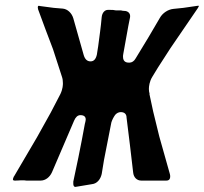

<svg xmlns="http://www.w3.org/2000/svg" viewBox="-20 -745 805 757"><path d="M569 -375 570 -374C568 -381 567 -388 567 -394C567 -404 569 -424 581 -443C588 -455 596 -467 603 -479L652 -555L760 -713C763 -718 765 -722 765 -725C764 -722 764 -722 764 -722H758C740 -719 721 -717 703 -714L664 -710C643 -708 621 -694 610 -674C595 -649 581 -624 566 -599L515 -515C509 -504 500 -498 490 -498C483 -498 465 -498 465 -521C465 -524 465 -528 466 -532C473 -569 479 -606 486 -643L492 -673C493 -676 493 -679 493 -682C493 -691 487 -700 473 -702H470C465 -702 461 -703 457 -704H437C429 -706 422 -706 415 -706H405C394 -706 383 -696 381 -678C378 -641 372 -601 367 -562C365 -552 364 -541 362 -530C358 -512 350 -503 337 -503C324 -503 315 -511 310 -528L269 -673C263 -693 247 -709 228 -711L192 -714L139 -721C136 -722 134 -722 132 -722C130 -722 129 -719 129 -716C129 -713 130 -710 131 -705V-706C150 -654 169 -603 189 -551L224 -443C227 -435 228 -426 228 -417C228 -411 228 -395 218 -374L180 -301L126 -204L35 -49V-50C33 -45 31 -41 31 -37C31 -36 32 -33 38 -33H41C51 -33 57 -34 62 -34C64 -34 67 -34 69 -34C74 -34 79 -34 84 -33H140C159 -33 176 -46 185 -66L272 -269C278 -283 286 -291 297 -291C311 -291 318 -285 318 -274C318 -271 317 -266 315 -258V-259C307 -214 298 -169 289 -124L269 -29C269 -26 269 -23 269 -20C269 -13 272 -8 277 -8C278 -8 280 -9 283 -9L343 -19C362 -21 376 -37 381 -59C384 -77 387 -95 390 -114L419 -262C422 -272 427 -282 434 -292C440 -299 448 -303 456 -303C471 -303 479 -295 479 -281C488 -209 497 -136 505 -65C507 -45 520 -33 537 -33H636C648 -33 651 -41 651 -48C651 -51 651 -55 650 -58L608 -207L584 -305Z"/></svg>

Font: Bangerz
Style: Regular
Weight: 400
Designer: vernon adams
Foundry: Vernon Adams
Version: Version 2.10;December 28, 2023;FontCreator 13.0.0.2683 64-bi